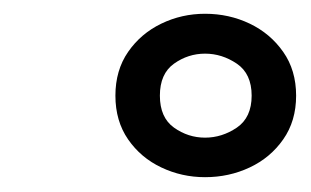

<svg xmlns="http://www.w3.org/2000/svg" viewBox="-20 -760 440 272"><path d="M270.5 -509Q237.5 -509 208.5 -522.8Q179.5 -536.5 161.5 -562.5Q143.5 -588.5 143.5 -624.5Q143.5 -660.5 161.5 -686.5Q179.5 -712.5 208.5 -726.5Q237.5 -740.5 270.5 -740.5Q304.5 -740.5 333.8 -726.5Q363 -712.5 381.2 -686.5Q399.5 -660.5 399.5 -624.5Q399.5 -588.5 381.2 -562.5Q363 -536.5 333.8 -522.8Q304.5 -509 270.5 -509ZM270.5 -565Q294.5 -565 315.5 -579.2Q336.5 -593.5 336.5 -624.5Q336.5 -655.5 315.5 -669.8Q294.5 -684 270.5 -684Q246.5 -684 226.5 -669.8Q206.5 -655.5 206.5 -624.5Q206.5 -593.5 226.5 -579.2Q246.5 -565 270.5 -565Z"/></svg>

Font: Epilogue
Style: Bold Italic
Weight: 700
Italic angle: -12°
Designer: Tyler Finck
Foundry: Etcetera Type Co
Version: Version 2.111; ttfautohint (v1.8.3)